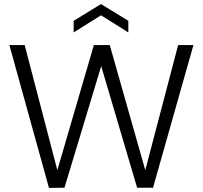

<svg xmlns="http://www.w3.org/2000/svg" viewBox="-20 -920 995 941"><path d="M928 -699 730 0H652L476 -596L296 0L220 1L26 -699H101L261 -86L440 -699H518L692 -86L853 -699ZM475 -845 341 -761V-818L475 -900L609 -818V-761Z"/></svg>

Font: A Bank Premium Light
Style: Regular
Weight: 300
Designer: Ninad Kale (Devanagari), Jonny Pinhorn (Latin), Htun Naung (Myanmar)
Foundry: Indian Type Foundry
Version: 4.004